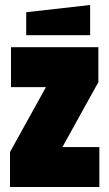

<svg xmlns="http://www.w3.org/2000/svg" viewBox="-20 -749 438 769"><path d="M20 0V-140L164 -400H24V-560H374V-420L230 -160H378V0ZM85 -608V-700L341 -729V-608Z"/></svg>

Font: Tektur Condensed ExtraBold
Style: Regular
Weight: 800
Width: 3
Designer: Adam Jagosz
Foundry: Adam Jagosz
Version: Version 1.005;gftools[0.9.30]